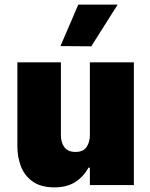

<svg xmlns="http://www.w3.org/2000/svg" viewBox="-20 -799 648 829"><path d="M374 -599 241 -600 318 -779H488ZM215 10Q157 10 121.5 -15Q86 -40 70.5 -80.5Q55 -121 55 -167V-530H243V-214Q243 -184 258 -163.5Q273 -143 306 -143Q340 -143 354 -164.5Q368 -186 368 -214V-530H558V0H368V-75H362Q340 -35 304 -12.5Q268 10 215 10Z"/></svg>

Font: Be Vietnam Pro Black
Style: Regular
Weight: 900
Designer: Lam Bao, Tony Le, Vietanh Nguyen
Foundry: Yellow Type Foundry
Version: Version 1.002; ttfautohint (v1.8.3)